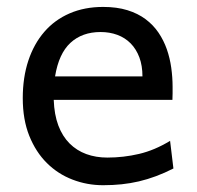

<svg xmlns="http://www.w3.org/2000/svg" viewBox="-20 -528 575 560"><path d="M136.7 -236.8Q138.2 -193.8 150.1 -162.1Q162.1 -130.4 182.9 -109.6Q203.6 -88.9 231.7 -78.6Q259.8 -68.4 293 -68.4Q340.3 -68.4 385.7 -79.1Q431.2 -89.8 476.1 -117.2L485.8 -36.6Q460 -23.4 435.1 -14.2Q410.2 -4.9 385.3 1Q360.4 6.8 334.7 9.5Q309.1 12.2 280.8 12.2Q233.9 12.2 191.4 -4.2Q148.9 -20.5 116.7 -52.5Q84.5 -84.5 65.4 -131.8Q46.4 -179.2 46.4 -241.7Q46.4 -302.2 62.7 -351.3Q79.1 -400.4 109.4 -435.3Q139.6 -470.2 183.1 -489Q226.6 -507.8 280.8 -507.8Q320.8 -507.8 351.6 -498.3Q382.3 -488.8 404.8 -471.9Q427.2 -455.1 442.4 -432.6Q457.5 -410.2 466.6 -384.3Q475.6 -358.4 479.5 -330.3Q483.4 -302.2 483.4 -274.9V-255.9Q483.4 -243.7 482.9 -236.8ZM395.5 -305.2Q395.5 -336.4 386.5 -360.6Q377.4 -384.8 361.1 -401.4Q344.7 -418 322.3 -426.3Q299.8 -434.6 273.4 -434.6Q219.7 -434.6 185.5 -403.1Q151.4 -371.6 140.6 -305.2Z"/></svg>

Font: Andika CyrE
Style: Regular
Weight: 400
Designer: Victor Gaultney, Annie Olsen, Julie Remington, Don Collingsworth, Eric Hays, Becca Hirsbrunner
Foundry: SIL International
Version: Version 5.000